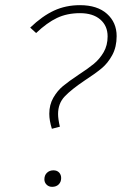

<svg xmlns="http://www.w3.org/2000/svg" viewBox="-20 -713 479 744"><path d="M432 -573Q432 -531 415 -499.5Q398 -468 373 -447.5Q348 -427 308 -401Q256 -366 230.5 -339Q205 -312 205 -271Q205 -252 212 -222L181 -214Q171 -246 171 -272Q171 -307 186.5 -334Q202 -361 223.5 -379Q245 -397 284 -423Q321 -447 343.5 -465.5Q366 -484 381.5 -510.5Q397 -537 397 -572Q397 -613 368.5 -637.5Q340 -662 290 -662Q240 -662 201 -643.5Q162 -625 120 -585L97 -606Q144 -651 189.5 -672Q235 -693 290 -693Q357 -693 394.5 -659.5Q432 -626 432 -573ZM152 -18Q152 -34 162 -43.5Q172 -53 187 -53Q201 -53 209 -44.5Q217 -36 217 -23Q217 -8 207.5 1.5Q198 11 182 11Q169 11 160.5 2.5Q152 -6 152 -18Z"/></svg>

Font: FiraGO UltraLight
Style: Italic
Weight: 200
Italic angle: -8°
Designer: bBox Type GmbH
Foundry: bBox Type GmbH
Version: Version 1.001